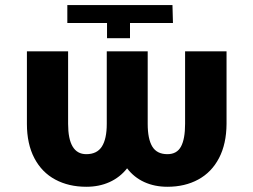

<svg xmlns="http://www.w3.org/2000/svg" viewBox="-20 -712 978 742"><path d="M240.2 -623V-692.4H646.5L648.4 -623H482.4V-564.5H393.6V-623ZM550.8 -513.7V-233.4Q550.8 -174.8 568.6 -145.5Q586.4 -116.2 627 -116.2Q663.6 -116.2 679.4 -145.5Q695.3 -174.8 695.3 -233.4V-513.7H855.5V-233.4Q855 -155.8 826.4 -101.1Q797.9 -46.4 746.3 -18.3Q694.8 9.8 627 9.8Q577.6 9.8 537.8 -8.3Q498 -26.4 471.2 -61.5Q443.4 -26.4 403.3 -8.3Q363.3 9.8 313.5 9.8Q245.6 9.8 193.6 -18.1Q141.6 -45.9 112.8 -100.8Q84 -155.8 84 -233.4V-513.7H243.2V-233.4Q243.2 -116.2 313.5 -116.2Q355 -116.2 373.8 -145.8Q392.6 -175.3 392.6 -233.4V-513.7Z"/></svg>

Font: Pretendard GOV ExtraBold
Style: Regular
Weight: 800
Designer: Base glyphs from Inter by Rasmus Andersson; Hangeul glyphs from Noto Sans CJK(Source Han Sans) by Jang Soo-young and Kan
Foundry: Kil Hyung-jin
Version: Version 1.309